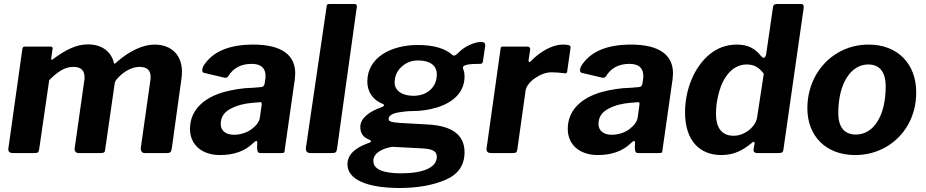

<svg xmlns="http://www.w3.org/2000/svg" viewBox="-20 -762 4611 956"><path d="M149 0C169 0 172 -2 175 -19L225 -363C269 -407 304 -429 345 -429C382 -429 401 -412 401 -378C401 -371 401 -366 400 -363L352 -25C352 -23 351 -21 351 -19C351 -10 358 0 371 0H481C498 0 503 -3 504 -20L551 -346C552 -355 557 -364 568 -375C597 -406 636 -429 675 -429C712 -429 730 -412 730 -379C730 -370 729 -362 728 -357L681 -25C681 -24 681 -23 681 -21C681 -10 687 0 700 0H811C827 0 832 -4 835 -20L884 -374C885 -381 886 -392 886 -405C886 -488 834 -540 749 -540C692 -540 625 -508 566 -457C558 -449 553 -445 550 -445C549 -445 548 -446 547 -449C534 -505 487 -541 418 -541C361 -541 310 -516 243 -467C241 -465 239 -464 238 -464C236 -464 235 -466 235 -469V-472L241 -513C242 -515 242 -518 242 -521C242 -527 239 -530 232 -530H105C96 -530 92 -527 91 -516L22 -25C22 -23 21 -21 21 -19C21 -9 27 0 43 0Z M1240 -49C1247 -56 1253 -60 1256 -60C1259 -60 1261 -57 1261 -52L1260 -26C1261 -7 1264 0 1277 0H1380C1395 0 1397 -1 1398 -18L1448 -368C1449 -381 1450 -391 1450 -397C1450 -486 1385 -540 1241 -540C1119 -540 1036 -504 992 -432C989 -425 987 -419 987 -412C987 -405 990 -400 997 -399L1094 -376C1096 -375 1099 -375 1103 -375C1108 -375 1113 -377 1116 -382C1141 -423 1180 -444 1233 -444C1279 -444 1302 -424 1302 -384C1302 -377 1302 -371 1301 -368L1298 -347C1296 -334 1289 -328 1276 -328L1240 -325C1189 -324 1139 -316 1092 -303C996 -275 926 -215 926 -120C926 -43 983 10 1076 10C1145 10 1200 -10 1240 -49ZM1274 -176C1271 -157 1258 -138 1233 -119C1210 -102 1179 -91 1144 -91C1104 -91 1079 -112 1079 -144C1079 -179 1096 -204 1129 -221C1162 -238 1198 -247 1237 -250L1273 -253C1275 -253 1276 -253 1277 -253C1281 -253 1283 -252 1283 -247V-241Z M1756 -723C1756 -725 1757 -728 1757 -729C1757 -738 1753 -742 1746 -742H1620C1609 -742 1607 -739 1606 -727L1503 -25C1503 -23 1503 -21 1503 -20C1503 -10 1509 0 1525 0H1631C1651 0 1655 -3 1658 -20Z M1969 174C2057 174 2133 161 2197 134C2261 107 2293 61 2293 -4C2293 -89 2233 -135 2113 -142L1971 -150C1930 -153 1915 -157 1915 -169C1915 -184 1929 -195 1957 -201C1985 -206 2011 -209 2035 -209C2076 -209 2117 -215 2156 -227C2235 -251 2293 -302 2293 -381C2293 -395 2291 -407 2287 -416C2286 -419 2285 -421 2285 -424C2285 -433 2294 -438 2312 -441C2323 -443 2342 -444 2367 -444C2368 -444 2369 -444 2370 -444C2379 -444 2385 -447 2386 -466L2396 -534C2396 -535 2396 -536 2396 -537C2396 -548 2390 -553 2374 -553C2343 -553 2293 -531 2265 -502C2250 -487 2244 -485 2240 -485C2238 -485 2235 -486 2233 -488C2197 -521 2139 -538 2060 -538C1929 -538 1809 -477 1809 -356C1809 -304 1837 -264 1885 -245C1890 -243 1892 -241 1892 -238C1892 -235 1888 -231 1879 -228C1822 -208 1774 -175 1774 -130C1774 -98 1788 -79 1819 -66C1824 -64 1827 -62 1827 -59C1827 -55 1823 -52 1815 -50C1745 -25 1710 10 1710 56C1710 131 1806 174 1969 174ZM2039 -285C1982 -285 1945 -311 1945 -351C1945 -383 1957 -409 1980 -430C2003 -451 2030 -461 2062 -461C2122 -461 2155 -435 2155 -392C2155 -325 2104 -285 2039 -285ZM1977 101C1885 101 1839 80 1839 39C1839 -1 1885 -23 1933 -31L2085 -23C2136 -20 2155 -8 2155 19C2155 72 2088 101 1977 101Z M2530 0C2550 0 2553 -2 2556 -19L2597 -311C2603 -354 2672 -402 2725 -402C2748 -402 2770 -400 2793 -397C2794 -397 2795 -397 2796 -397C2801 -397 2804 -398 2805 -413L2821 -525C2821 -526 2821 -526 2821 -527C2821 -537 2809 -540 2781 -540C2734 -540 2672 -508 2625 -459C2621 -455 2618 -453 2616 -453C2613 -453 2612 -455 2612 -460V-464L2619 -509C2619 -512 2620 -514 2620 -516C2620 -525 2615 -530 2605 -530H2486C2475 -530 2473 -528 2472 -516L2403 -25C2403 -23 2402 -21 2402 -19C2402 -10 2408 0 2424 0Z M3121 -49C3128 -56 3134 -60 3137 -60C3140 -60 3142 -57 3142 -52L3141 -26C3142 -7 3145 0 3158 0H3261C3276 0 3278 -1 3279 -18L3329 -368C3330 -381 3331 -391 3331 -397C3331 -486 3266 -540 3122 -540C3000 -540 2917 -504 2873 -432C2870 -425 2868 -419 2868 -412C2868 -405 2871 -400 2878 -399L2975 -376C2977 -375 2980 -375 2984 -375C2989 -375 2994 -377 2997 -382C3022 -423 3061 -444 3114 -444C3160 -444 3183 -424 3183 -384C3183 -377 3183 -371 3182 -368L3179 -347C3177 -334 3170 -328 3157 -328L3121 -325C3070 -324 3020 -316 2973 -303C2877 -275 2807 -215 2807 -120C2807 -43 2864 10 2957 10C3026 10 3081 -10 3121 -49ZM3155 -176C3152 -157 3139 -138 3114 -119C3091 -102 3060 -91 3025 -91C2985 -91 2960 -112 2960 -144C2960 -179 2977 -204 3010 -221C3043 -238 3079 -247 3118 -250L3154 -253C3156 -253 3157 -253 3158 -253C3162 -253 3164 -252 3164 -247V-241Z M3857 0C3874 0 3880 -4 3881 -19L3981 -718C3981 -721 3982 -723 3982 -726C3982 -737 3978 -742 3970 -742H3848C3836 -742 3830 -737 3829 -727L3796 -500C3795 -483 3788 -474 3783 -474C3780 -474 3776 -476 3771 -481C3740 -521 3704 -540 3649 -540C3598 -540 3554 -524 3515 -493C3437 -429 3391 -318 3391 -202C3391 -65 3461 10 3572 10C3635 10 3679 -14 3723 -50C3727 -54 3730 -56 3733 -56C3736 -56 3737 -54 3737 -50V-47L3732 -18C3732 -17 3732 -15 3732 -14C3732 -5 3738 0 3752 0ZM3750 -179C3744 -133 3690 -86 3633 -86C3578 -86 3545 -120 3545 -196C3545 -231 3550 -268 3561 -306C3582 -381 3629 -441 3698 -441C3734 -441 3759 -427 3783 -395Z M4238 10C4295 10 4346 -4 4393 -31C4485 -85 4542 -183 4542 -302C4542 -443 4451 -540 4305 -540C4250 -540 4200 -527 4153 -500C4060 -446 4000 -344 4000 -223C4000 -84 4093 10 4238 10ZM4242 -92C4185 -92 4154 -128 4154 -199C4154 -352 4220 -441 4303 -441C4360 -441 4390 -403 4390 -332C4390 -179 4326 -92 4242 -92Z"/></svg>

Font: Libre Franklin
Style: Bold Italic
Weight: 700
Italic angle: -8°
Designer: Pablo Impallari, Rodrigo Fuenzalida
Foundry: Impallari Type
Version: Version 1.002; ttfautohint (v1.5)